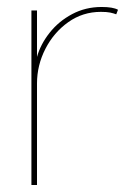

<svg xmlns="http://www.w3.org/2000/svg" viewBox="-20 -530 360 550"><path d="M70 0V-500H86V-367Q96 -403 122 -436Q148 -469 186.5 -489.5Q225 -510 271 -510Q304 -510 318 -502L313 -489Q305 -492 295.5 -494Q286 -496 269 -496Q217 -496 175.5 -466.5Q134 -437 110 -390Q86 -343 86 -291V0Z"/></svg>

Font: Prodigy Sans Thin
Style: Regular
Weight: 100
Designer: Wei Huang
Foundry: Wei Huang
Version: Version 1.003; ttfautohint (v1.8.3)